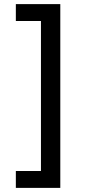

<svg xmlns="http://www.w3.org/2000/svg" viewBox="-20 -765 415 933"><path d="M57 148V66H179V-663H57V-745H273V148Z"/></svg>

Font: Plus Jakarta Display
Style: Regular
Weight: 400
Designer: Gumpita Rahayu
Foundry: Tokotype Studio
Version: Version 1.000;hotconv 1.0.109;makeotfexe 2.5.65596